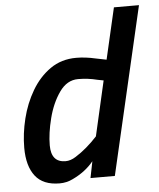

<svg xmlns="http://www.w3.org/2000/svg" viewBox="-52 -753 670 809"><g transform="rotate(-5 283.0 -348.5)"><path d="M168 11Q98 11 65 -31.5Q32 -74 32 -151Q32 -211 47.5 -274Q63 -337 94.5 -390.5Q126 -444 173 -477Q220 -510 283 -510Q322 -510 365 -500L410 -491L460 -708H566L402 0H299L313 -70Q279 -28 224 -2Q198 11 168 11ZM201 -80Q222 -80 244 -94Q292 -124 337 -173L390 -405L364 -410Q325 -420 283 -420Q236 -420 204 -374.5Q172 -329 156 -266Q140 -203 140 -152Q140 -80 201 -80Z"/></g></svg>

Font: Storia Sans SemiBold
Style: Italic
Weight: 600
Italic angle: -13°
Designer: Campivisivi
Foundry: Accademia di Belle Arti di Urbino and students of MA course of Visual design
Version: Version 60.001;May 25, 2020;FontCreator 12.0.0.2522 64-bit